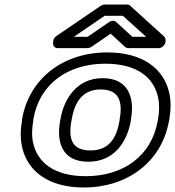

<svg xmlns="http://www.w3.org/2000/svg" viewBox="-20 -795 775 850"><path d="M446 -513C588 -513 660 -451 679 -367C686 -338 686 -305 680 -269L678 -259C651 -105 526 -15 360 -15C218 -15 146 -77 127 -161C120 -190 121 -223 127 -259L128 -269C155 -423 280 -513 446 -513ZM728 -259 730 -269C737 -311 737 -349 729 -385C705 -490 613 -563 455 -563C261 -563 110 -449 78 -269L77 -259C70 -217 70 -179 78 -143C102 -38 193 35 351 35C545 35 696 -79 728 -259ZM560 -269C576 -357 552 -449 435 -449C319 -449 263 -356 248 -269L246 -259C230 -169 252 -79 371 -79C488 -79 543 -170 559 -259ZM510 -269 509 -259C495 -181 461 -129 380 -129C298 -129 282 -181 296 -259L298 -269C311 -345 347 -399 426 -399C506 -399 524 -346 510 -269ZM627 -632H566L494 -698C486 -705 473 -704 464 -698L368 -632H307L443 -725H524ZM713 -613C714 -619 712 -628 707 -633L556 -770C553 -773 548 -775 542 -775H443C438 -775 432 -773 427 -770L229 -635C223 -631 217 -623 216 -615L215 -607C213 -596 220 -582 235 -582H367C372 -582 379 -584 384 -587L470 -646L534 -587C537 -584 543 -582 549 -582H683C694 -582 709 -592 712 -607Z"/></svg>

Font: Asimov
Style: XWidOuIt
Weight: 500
Designer: Google
Version: Version 2.000980; 2014